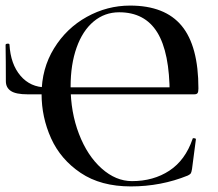

<svg xmlns="http://www.w3.org/2000/svg" viewBox="-20 -656 780 688"><path d="M129 -319Q129 -410 173.5 -482.5Q218 -555 291 -595.5Q364 -636 446 -636Q571 -636 631 -563.5Q691 -491 691 -339Q691 -327 688 -322.5Q685 -318 676 -318H588Q588 -468 543.5 -540Q499 -612 407 -612Q355 -612 315.5 -579Q276 -546 254.5 -485.5Q233 -425 233 -346Q233 -254 263 -176Q293 -98 344 -52.5Q395 -7 453 -7Q530 -7 587 -44.5Q644 -82 670 -158Q670 -161 674 -161Q677 -161 679.5 -160Q682 -159 682 -157L668 -50Q666 -38 663.5 -34.5Q661 -31 653 -27Q557 12 449 12Q341 12 269 -36.5Q197 -85 163 -160.5Q129 -236 129 -319ZM0 -495Q0 -499 7 -499.5Q14 -500 14 -496Q18 -426 53.5 -384.5Q89 -343 145 -343H667V-318H79Q37 -318 19 -330Q1 -342 1 -365Q1 -438 0 -495Z"/></svg>

Font: Cormorant Infant SemiBold
Style: Regular
Weight: 600
Designer: Christian Thalmann (Catharsis Fonts)
Foundry: Catharsis Fonts
Version: Version 4.000